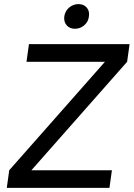

<svg xmlns="http://www.w3.org/2000/svg" viewBox="-20 -915 651 935"><path d="M121 -700H611L599 -614L133 -86H525L513 0H13L25 -86L491 -614H109ZM345 -775Q319 -775 304.5 -792Q290 -809 293 -835Q297 -861 316.5 -878Q336 -895 362 -895Q388 -895 402.5 -878Q417 -861 413 -835Q410 -809 390.5 -792Q371 -775 345 -775Z"/></svg>

Font: Retni Sans Medium
Style: Italic
Weight: 500
Italic angle: -8°
Designer: Vitaly Kuzmin
Foundry: ParaType Ltd.
Version: Version 1.00;June 10, 2019;FontCreator 11.5.0.2425 64-bit; t